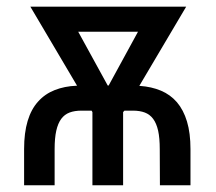

<svg xmlns="http://www.w3.org/2000/svg" viewBox="-20 -548 640 568"><path d="M51.3 0H141.6V-106.9Q141.6 -139.6 146.5 -161.4Q151.4 -183.1 161.1 -196.3Q170.9 -209.5 185.8 -215.1Q200.7 -220.7 221.2 -220.7H251L253.4 -216.3V0H344.2V-216.3L348.1 -220.7H373Q393.6 -220.7 408.4 -215.1Q423.3 -209.5 433.1 -196.3Q442.9 -183.1 447.8 -161.4Q452.6 -139.6 452.6 -106.9L453.1 0H543.5V-106.9Q543.5 -154.3 533.2 -188.5Q522.9 -222.7 503.4 -245.6Q483.9 -268.1 456.1 -279.8Q428.2 -291.5 393.6 -293.9H392.1L530.8 -528.3H69.8L208 -294.4H206.5Q170.9 -293 141.8 -281.5Q112.8 -270 92.8 -247.6Q72.3 -225.1 61.8 -190.2Q51.3 -155.3 51.3 -106.9ZM388.2 -454.1 303.2 -298.3 301.3 -294.9H298.8L296.9 -298.3L211.4 -454.1Z"/></svg>

Font: RobotoMono Nerd Font
Style: Regular
Weight: 400
Monospace: yes
Designer: Google
Version: Version 3.000;Nerd Fonts 3.2.1